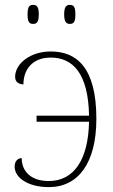

<svg xmlns="http://www.w3.org/2000/svg" viewBox="-20 -757 462 787"><path d="M266 -659C282 -659 289 -667 289 -698C289 -729 282 -737 266 -737C252 -737 243 -729 243 -698C243 -667 252 -659 266 -659ZM116 -659C131 -659 139 -667 139 -698C139 -729 131 -737 116 -737C100 -737 93 -729 93 -698C93 -667 100 -659 116 -659ZM180 10C301 10 375 -89 375 -270C375 -483 292 -546 188 -546C104 -546 42 -496 42 -442C42 -421 56 -412 76 -411C76 -469 110 -521 188 -521C277 -521 342 -458 345 -283H130V-258H345C342 -101 282 -15 180 -15C104 -15 69 -57 69 -109C51 -108 40 -95 40 -74C40 -28 96 10 180 10Z"/></svg>

Font: Noto Serif SemiCondensed Thin
Style: Regular
Weight: 100
Width: 4
Designer: Monotype Design Team
Foundry: Monotype Imaging Inc.
Version: Version 2.015